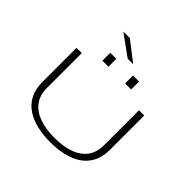

<svg xmlns="http://www.w3.org/2000/svg" viewBox="-250 -1331 1599 1599"><g transform="rotate(45 550.0 -531.0)"><path d="M551 11Q469 11 396.8 -5.5Q324.5 -22 269 -58.5Q213.5 -95 182.2 -154.5Q151 -214 151 -300V-700H213V-290Q213 -202.5 256.5 -147Q300 -91.5 376.2 -65.5Q452.5 -39.5 551 -39.5Q650 -39.5 725.5 -65.5Q801 -91.5 843.8 -147Q886.5 -202.5 886.5 -290V-700H948.5V-300Q948.5 -214 917.8 -154.5Q887 -95 832.5 -58.5Q778 -22 705.8 -5.5Q633.5 11 551 11ZM379 -869.5H450V-776.5H379ZM646.5 -869.5H718V-776.5H646.5ZM516.5 -937 330.5 -1071.5H407.5L581.5 -937Z"/></g></svg>

Font: Trispace Expanded ExtraLight
Style: Regular
Weight: 200
Width: 7
Designer: Tyler Finck
Foundry: Etcetera Type Company
Version: Version 1.210; ttfautohint (v1.8.3)